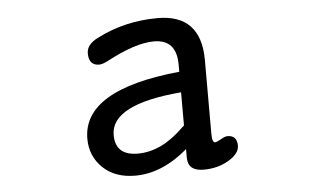

<svg xmlns="http://www.w3.org/2000/svg" viewBox="-43 -597 1086 664"><g transform="rotate(-5 500.0 -265.0)"><path d="M584 -73.2Q495.1 2.9 401.4 2.9Q331.1 2.9 289.1 -37.6Q247.1 -78.1 247.1 -138.7Q247.1 -308.6 584 -341.8V-366.2Q584 -454.1 505.9 -454.1Q440.4 -454.1 338.9 -399.4Q321.3 -390.6 310.5 -390.6Q274.4 -390.6 274.4 -432.6Q274.4 -463.9 314.5 -483.4Q411.1 -533.2 525.4 -533.2Q674.8 -533.2 675.8 -376V-118.2Q675.8 -87.9 686.5 -87.9Q691.4 -87.9 707 -96.7Q721.7 -105.5 730.5 -105.5Q763.7 -105.5 763.7 -69.3Q763.7 -42 725.6 -19.5Q687.5 2.9 638.7 2.9Q584 2.9 584 -43.9ZM584 -270.5Q338.9 -250 338.9 -143.6Q338.9 -72.3 417 -72.3Q500 -72.3 577.1 -149.4Q584 -154.3 584 -156.2Z"/></g></svg>

Font: MotoyaLMaru
Style: W3 mono
Weight: 400
Version: Version 1.01